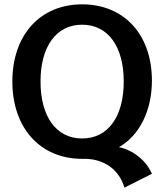

<svg xmlns="http://www.w3.org/2000/svg" viewBox="-20 -721 758 886"><path d="M554 145 681 81C655 20 595 -28 529 -42C624 -96 681 -211 681 -349C681 -561 553 -701 359 -701C165 -701 37 -559 37 -345C37 -131 165 12 359 12H371C461 12 531 63 554 145ZM359 -82C240 -82 167 -182 167 -345C167 -507 240 -607 359 -607C478 -607 551 -507 551 -345C551 -182 478 -82 359 -82Z"/></svg>

Font: Ronzino Medium
Style: Regular
Weight: 500
Designer: Nunzio Mazzaferro
Foundry: Collletttivo
Version: Version 1.000;Glyphs 3.3 (3337)